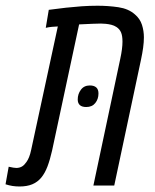

<svg xmlns="http://www.w3.org/2000/svg" viewBox="-70 -660 553 683"><path d="M-0.5 3.4Q-13.7 3.4 -25.9 1.5Q-38.1 -0.5 -50.3 -4.4L-39.1 -66.9Q-20 -62.5 -11.2 -62.5Q0.5 -63 8.5 -67.9Q16.6 -72.8 23.9 -83.5Q29.3 -90.8 33.4 -101.1Q37.6 -111.3 41 -127.4L135.7 -565.9Q125 -565.4 114.3 -564.5Q103.5 -563.5 92.8 -561L103.5 -625Q135.7 -629.4 164.6 -632.6Q193.4 -635.7 220.9 -637.7Q248.5 -639.6 276.9 -639.6Q314.9 -639.6 351.1 -634.3Q387.2 -628.9 409.7 -608.9Q428.2 -593.3 435.1 -571.5Q441.9 -549.8 441.9 -527.3Q441.9 -510.3 439.2 -490.5Q436.5 -470.7 431.6 -447.8L336.4 0H262.2L357.9 -451.2Q365.7 -487.3 365.7 -511.7Q365.7 -532.7 360.6 -544.7Q355.5 -556.6 344.2 -564Q335.9 -569.3 326.2 -571.8Q316.4 -574.2 306.6 -575.2Q296.9 -576.2 289.1 -576.2Q279.8 -576.2 259.5 -575.4Q239.3 -574.7 211.4 -573.2L115.2 -124Q107.9 -91.8 98.9 -67.9Q89.8 -43.9 76.7 -28.1Q63.5 -12.2 44.7 -4.4Q25.9 3.4 -0.5 3.4ZM236.8 -279.3Q221.7 -279.3 214.1 -286.1Q206.5 -293 206.5 -306.2Q206.5 -325.7 217.8 -340.8Q229 -356 249.5 -356Q264.6 -356 272.5 -348.9Q280.3 -341.8 280.3 -327.6Q280.3 -307.6 269 -293.5Q257.8 -279.3 236.8 -279.3Z"/></svg>

Font: Open Sans Condensed
Style: Italic
Weight: 400
Width: 3
Italic angle: -12°
Designer: Monotype Design Team
Foundry: Monotype Imaging Inc.
Version: Version 3.000